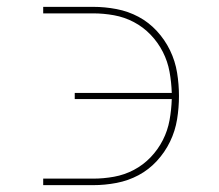

<svg xmlns="http://www.w3.org/2000/svg" viewBox="-20 -540 640 560"><path d="M106 0V-19H252Q282 -19 312.5 -24.5Q343 -30 370.5 -44.5Q398 -59 419.5 -81.5Q441 -104 455 -131.5Q469 -159 474.5 -189.5Q480 -220 481 -251H198V-269H481Q480 -300 474.5 -330.5Q469 -361 455 -388.5Q441 -416 419.5 -438.5Q398 -461 370.5 -475.5Q343 -490 312.5 -495.5Q282 -501 252 -501H106V-520H252Q286 -520 320 -513.5Q354 -507 384 -491Q414 -475 437.5 -449.5Q461 -424 476 -393Q491 -362 496.5 -328Q502 -294 502 -260Q502 -226 496.5 -192Q491 -158 476 -127Q461 -96 437.5 -70.5Q414 -45 384 -29Q354 -13 320 -6.5Q286 0 252 0Z"/></svg>

Font: Iosevka Etoile Thin
Style: Regular
Weight: 100
Designer: Belleve Invis
Foundry: Belleve Invis
Version: Version 22.1.2; ttfautohint (v1.8.4)